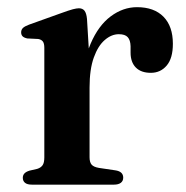

<svg xmlns="http://www.w3.org/2000/svg" viewBox="-20 -502 505 522"><path d="M205.5 -263Q205.5 -334.5 226.5 -383.5Q247.5 -432.5 281 -457.5Q314.5 -482.5 352.5 -482.5Q399 -482.5 424.5 -456.5Q450 -430.5 450 -383Q450 -343.5 433.2 -323.8Q416.5 -304 390 -304Q363.5 -304 349.2 -318.5Q335 -333 335 -359V-376.5Q334.5 -393 327.2 -401Q320 -409 303 -409Q283 -409 264.8 -393.2Q246.5 -377.5 235 -345.5Q223.5 -313.5 223.5 -264ZM216.5 -450.5 223.5 -335V-74.5Q223.5 -61 229 -54.5Q234.5 -48 249 -45.5L293 -39Q304 -37.5 309.5 -32.5Q315 -27.5 315 -19Q315 -10 308.5 -5Q302 0 289.5 0H67Q54 0 48 -5Q42 -10 42 -18.5Q42 -25.5 46.2 -30.2Q50.5 -35 60 -38L81.5 -43Q91 -46 95.8 -52.8Q100.5 -59.5 100.5 -74V-372Q100.5 -384 96.5 -389.2Q92.5 -394.5 84 -396L54 -397.5Q45 -399.5 41.2 -403.5Q37.5 -407.5 37.5 -414Q37.5 -421 42.2 -425.8Q47 -430.5 59 -435L145.5 -466Q167.5 -474 178 -476.8Q188.5 -479.5 194.5 -479.5Q204.5 -479.5 209.8 -472.8Q215 -466 216.5 -450.5Z"/></svg>

Font: Fraunces Medium
Style: Regular
Weight: 500
Version: Version 1.000;[b76b70a41]